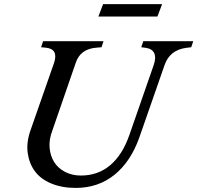

<svg xmlns="http://www.w3.org/2000/svg" viewBox="-20 -900 957 931"><path d="M347.2 11.2Q279.8 11.2 228 -10.5Q176.3 -32.2 148.4 -70.6Q120.6 -108.9 114 -160.9Q107.4 -212.9 129.9 -273.9L242.2 -595.2Q264.6 -663.1 201.2 -668.9L179.2 -670.9L189 -700.2H481.9L472.2 -670.9L448.2 -668.9Q369.6 -663.1 347.2 -595.2L234.9 -270Q216.8 -223.6 220.5 -183.3Q224.1 -143.1 243.2 -113.3Q262.2 -83.5 296.1 -66.2Q330.1 -48.8 372.1 -48.8Q455.1 -48.8 514.6 -99.1Q574.2 -149.4 607.9 -247.1L725.1 -584Q737.8 -620.6 727.8 -642.1Q717.8 -663.6 687 -668L665 -670.9L674.8 -700.2H917L907.2 -670.9L882.8 -668Q802.7 -657.2 777.8 -584L655.8 -233.9Q614.3 -116.7 535.4 -52.7Q456.5 11.2 347.2 11.2ZM480 -879.9H766.1L743.2 -819.8H457Z"/></svg>

Font: Redaction
Style: Italic
Weight: 400
Designer: Jeremy Mickel / Forest Young
Foundry: MCKL
Version: Version 2.001;hotconv 1.0.113;makeotfexe 2.5.65598 DEVELOPME